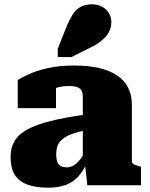

<svg xmlns="http://www.w3.org/2000/svg" viewBox="-20 -857 692 888"><path d="M375 -327V-254Q340 -247 316 -238.5Q292 -230 277 -219.5Q262 -209 254 -197.5Q246 -186 243 -172.5Q240 -159 240 -145Q240 -121 245.5 -107.5Q251 -94 262.5 -88.5Q274 -83 290 -83Q305 -83 318.5 -90.5Q332 -98 346 -114Q360 -130 375 -157L385 -110Q365 -65 340.5 -39Q316 -13 282.5 -1Q249 11 203 11Q144 11 105 -4Q66 -19 47.5 -50Q29 -81 29 -131Q29 -175 48 -206Q67 -237 108 -259Q149 -281 215 -297.5Q281 -314 375 -327ZM384 0 372 -106 363 -101V-412Q363 -425 358 -436Q353 -447 339.5 -453Q326 -459 299 -459Q261 -459 236 -449Q211 -439 203 -427Q192 -431 188.5 -438.5Q185 -446 190 -454.5Q195 -463 207 -468.5Q219 -474 239 -473V-357H62V-487Q78 -497 112 -513Q146 -529 199 -541.5Q252 -554 324 -554Q388 -554 437.5 -542.5Q487 -531 521 -508.5Q555 -486 572.5 -452Q590 -418 590 -372V-114Q590 -106 593.5 -101.5Q597 -97 604.5 -94.5Q612 -92 624 -88L632 -86V0ZM289 -737Q301 -766 315.5 -789Q330 -812 351.5 -824.5Q373 -837 404 -837Q445 -837 470 -813Q495 -789 495 -755Q495 -731 484.5 -710.5Q474 -690 454.5 -673Q435 -656 408 -642L310 -593H247V-631Z"/></svg>

Font: Roboto Serif 20pt Black
Style: Regular
Weight: 900
Version: Version 1.008